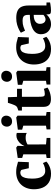

<svg xmlns="http://www.w3.org/2000/svg" viewBox="1138 -1992 864 3180"><g transform="rotate(-90 1570.0 -402.0)"><path d="M285 11Q194.5 11 137.2 -25.8Q80 -62.5 52.8 -126.2Q25.5 -190 25.5 -271.5Q25.5 -339 46 -393.2Q66.5 -447.5 104 -486.2Q141.5 -525 194 -545.5Q246.5 -566 310.5 -566Q357 -566 388.8 -559.5Q420.5 -553 442.8 -545.5Q465 -538 481 -535.5L474 -357H374L348 -471.5Q346 -481 337.8 -486.8Q329.5 -492.5 319 -495Q308.5 -497.5 299.5 -497.5Q271 -497.5 249 -479.2Q227 -461 214.5 -418.2Q202 -375.5 201.5 -301Q201.5 -247 210 -206.5Q218.5 -166 234.8 -139.2Q251 -112.5 274.2 -98.8Q297.5 -85 325 -85Q355 -85 379.2 -90.5Q403.5 -96 423.8 -104.8Q444 -113.5 459.5 -123L484 -66.5Q472 -52.5 443.8 -34.5Q415.5 -16.5 374.8 -2.8Q334 11 285 11Z M543 0V-62L604 -71.5V-448L544.5 -466.5V-540.5L711 -565H715.5L744 -544V-520L740.5 -432.5H744Q748.5 -447.5 762.8 -469.2Q777 -491 800 -512.5Q823 -534 853 -548.2Q883 -562.5 918.5 -562.5Q932 -562.5 942 -560.2Q952 -558 958 -555.5V-390Q946.5 -399 927.8 -404Q909 -409 877 -409Q851 -409 829.8 -404Q808.5 -399 793 -392Q777.5 -385 767.5 -378L768 -72L875 -62V0Z M1016.5 0V-62.5L1079 -72.5V-448L1012 -467.5V-538.5L1211 -565H1214.5L1244 -544V-72L1304.5 -62.5V0ZM1148 -634.5Q1106.5 -634.5 1084.5 -660.5Q1062.5 -686.5 1062.5 -718Q1062.5 -757.5 1086.5 -785.5Q1110.5 -813.5 1157.5 -813.5H1158.5Q1200.5 -813.5 1222.5 -788.8Q1244.5 -764 1244.5 -732.5Q1244.5 -693 1220.2 -663.8Q1196 -634.5 1149 -634.5Z M1518.5 9.5Q1452.5 9.5 1421.2 -21Q1390 -51.5 1390 -115V-471H1329V-530Q1341.5 -535 1353.8 -538.8Q1366 -542.5 1376.2 -546.5Q1386.5 -550.5 1393.5 -557Q1401 -564 1406.2 -571.2Q1411.5 -578.5 1416 -588Q1420.5 -597.5 1425 -609.5Q1430.5 -622 1436 -637.5Q1441.5 -653 1447 -669.8Q1452.5 -686.5 1457 -703H1550L1555.5 -552H1689.5V-471H1557V-201.5Q1557 -151 1560.8 -127.5Q1564.5 -104 1575.2 -98Q1586 -92 1606.5 -92Q1628.5 -92 1650.8 -97Q1673 -102 1688.5 -107.5L1709.5 -47.5Q1692 -33.5 1662.2 -20.5Q1632.5 -7.5 1595.5 1Q1558.5 9.5 1518.5 9.5Z M1759.5 0V-62.5L1822 -72.5V-448L1755 -467.5V-538.5L1954 -565H1957.5L1987 -544V-72L2047.5 -62.5V0ZM1891 -634.5Q1849.5 -634.5 1827.5 -660.5Q1805.5 -686.5 1805.5 -718Q1805.5 -757.5 1829.5 -785.5Q1853.5 -813.5 1900.5 -813.5H1901.5Q1943.5 -813.5 1965.5 -788.8Q1987.5 -764 1987.5 -732.5Q1987.5 -693 1963.2 -663.8Q1939 -634.5 1892 -634.5Z M2351 11Q2260.5 11 2203.2 -25.8Q2146 -62.5 2118.8 -126.2Q2091.5 -190 2091.5 -271.5Q2091.5 -339 2112 -393.2Q2132.5 -447.5 2170 -486.2Q2207.5 -525 2260 -545.5Q2312.5 -566 2376.5 -566Q2423 -566 2454.8 -559.5Q2486.5 -553 2508.8 -545.5Q2531 -538 2547 -535.5L2540 -357H2440L2414 -471.5Q2412 -481 2403.8 -486.8Q2395.5 -492.5 2385 -495Q2374.5 -497.5 2365.5 -497.5Q2337 -497.5 2315 -479.2Q2293 -461 2280.5 -418.2Q2268 -375.5 2267.5 -301Q2267.5 -247 2276 -206.5Q2284.5 -166 2300.8 -139.2Q2317 -112.5 2340.2 -98.8Q2363.5 -85 2391 -85Q2421 -85 2445.2 -90.5Q2469.5 -96 2489.8 -104.8Q2510 -113.5 2525.5 -123L2550 -66.5Q2538 -52.5 2509.8 -34.5Q2481.5 -16.5 2440.8 -2.8Q2400 11 2351 11Z M2760 11Q2714.5 11 2676.5 -8.8Q2638.5 -28.5 2616 -66.2Q2593.5 -104 2593.5 -157.5Q2593.5 -203.5 2617.8 -237.5Q2642 -271.5 2685.8 -294Q2729.5 -316.5 2787.8 -328Q2846 -339.5 2914 -340V-363Q2914 -396.5 2906.5 -417.8Q2899 -439 2877.8 -449.5Q2856.5 -460 2816 -460Q2759.5 -460 2717.2 -445Q2675 -430 2651 -419.5L2618 -488Q2631 -499 2665.5 -517.2Q2700 -535.5 2750.2 -550.2Q2800.5 -565 2861 -565Q2939 -565 2984.2 -542.2Q3029.5 -519.5 3049.2 -474.5Q3069 -429.5 3069 -361.5V-65L3119 -64V-4.5Q3107.5 -2 3084.5 1.5Q3061.5 5 3034.8 7.8Q3008 10.5 2986.5 10.5Q2948 10.5 2935 -0.5Q2922 -11.5 2922 -43V-67.5Q2910 -51 2887.2 -32.5Q2864.5 -14 2832.5 -1.5Q2800.5 11 2760 11ZM2838.5 -79.5Q2856.5 -79.5 2878 -89.8Q2899.5 -100 2914 -115V-276Q2860 -276 2827 -261.8Q2794 -247.5 2779.5 -224.5Q2765 -201.5 2765 -174.5Q2765 -144.5 2774 -123.5Q2783 -102.5 2799.5 -91Q2816 -79.5 2838.5 -79.5Z"/></g></svg>

Font: Merriweather 28pt Black
Style: Regular
Weight: 900
Version: Version 2.100